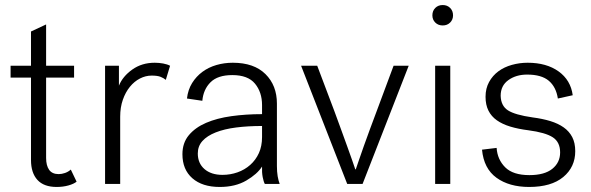

<svg xmlns="http://www.w3.org/2000/svg" viewBox="-20 -730 2347 762"><path d="M284 -9Q273 0 251.5 6Q230 12 205 12Q154 12 128.5 -16Q103 -44 103 -95V-422H22V-469H103V-605L163 -633V-469H274V-422H163V-103Q163 -73 175 -56Q187 -39 213 -39Q225 -39 238 -43.5Q251 -48 261 -57Z M638 -413Q630 -420 617.5 -425Q605 -430 582 -430Q558 -430 535.5 -418.5Q513 -407 495.5 -385.5Q478 -364 467.5 -334Q457 -304 457 -267V0H397V-469H452V-390Q467 -427 505 -454Q543 -481 594 -481Q611 -481 627.5 -478Q644 -475 655 -469Z M1031 0Q1026 -9 1022.5 -27.5Q1019 -46 1020 -69Q1001 -39 957.5 -13.5Q914 12 852 12Q783 12 743.5 -22.5Q704 -57 704 -118Q704 -163 729.5 -193.5Q755 -224 798 -242.5Q841 -261 898.5 -269Q956 -277 1020 -277V-313Q1020 -364 992 -398Q964 -432 902 -432Q844 -432 815.5 -403.5Q787 -375 783 -330L722 -339Q726 -374 742.5 -400.5Q759 -427 783.5 -445Q808 -463 839 -472Q870 -481 904 -481Q988 -481 1033.5 -436Q1079 -391 1079 -319V-71Q1079 -48 1082 -30.5Q1085 -13 1090 0ZM863 -36Q894 -36 922.5 -46Q951 -56 973 -75.5Q995 -95 1007.5 -122.5Q1020 -150 1020 -186V-230Q964 -230 917 -224Q870 -218 836 -204.5Q802 -191 783.5 -170.5Q765 -150 765 -121Q765 -82 791.5 -59Q818 -36 863 -36Z M1175 -469H1239Q1276 -372 1307 -289Q1320 -254 1333 -218Q1346 -182 1357.5 -150.5Q1369 -119 1377.5 -94.5Q1386 -70 1390 -58H1392Q1396 -70 1404.5 -94.5Q1413 -119 1424 -150.5Q1435 -182 1448.5 -218Q1462 -254 1475 -289Q1506 -372 1542 -469H1602L1419 0H1358Z M1696 -669Q1696 -687 1707.5 -698.5Q1719 -710 1737 -710Q1755 -710 1766.5 -698.5Q1778 -687 1778 -669Q1778 -652 1766.5 -640.5Q1755 -629 1737 -629Q1719 -629 1707.5 -640.5Q1696 -652 1696 -669ZM1707 -469H1767V0H1707Z M2263 -130Q2263 -67 2215.5 -27.5Q2168 12 2080 12Q2001 12 1950.5 -24.5Q1900 -61 1893 -136L1951 -143Q1954 -97 1985 -66Q2016 -35 2081 -35Q2141 -35 2172 -60Q2203 -85 2203 -125Q2203 -166 2174 -185Q2145 -204 2077 -213Q2037 -218 2005.5 -227.5Q1974 -237 1952 -252.5Q1930 -268 1918.5 -291Q1907 -314 1907 -346Q1907 -379 1921 -404.5Q1935 -430 1958 -447Q1981 -464 2011.5 -472.5Q2042 -481 2074 -481Q2149 -481 2197 -446.5Q2245 -412 2253 -352L2194 -339Q2187 -385 2158 -409.5Q2129 -434 2072 -434Q2028 -434 1997.5 -412Q1967 -390 1967 -350Q1968 -310 1996 -292Q2024 -274 2094 -264Q2133 -259 2164 -249.5Q2195 -240 2217 -224.5Q2239 -209 2251 -186Q2263 -163 2263 -130Z"/></svg>

Font: Post Grotesk Light
Style: Light
Weight: 300
Version: Version 1.0